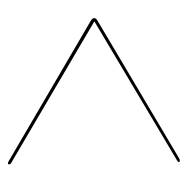

<svg xmlns="http://www.w3.org/2000/svg" viewBox="-15 -579 462 472"><g transform="rotate(-90 216.0 -343.0)"><path d="M48 -552Q48 -554.5 50.5 -554.5Q52.5 -554.5 56 -552.5L401.5 -350.5Q407.5 -346.5 407.5 -342.5Q407.5 -338 401.5 -334.5L62.5 -133.5Q60 -132 57 -132Q53.5 -132 53.5 -134.5Q53.5 -136 58 -139L399.5 -342L51.5 -546.5Q48 -548 48 -552Z"/></g></svg>

Font: Fraunces 144pt
Style: Bold
Weight: 700
Version: Version 1.000;[b76b70a41]